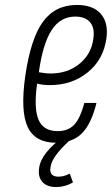

<svg xmlns="http://www.w3.org/2000/svg" viewBox="-20 -567 452 776"><path d="M82 -259Q62 -117 92 -53.5Q122 10 207 10Q273 10 311 -28Q349 -66 370 -151H321Q304 -88 279.5 -62.5Q255 -37 213 -37Q156 -37 136 -82.5Q116 -128 130 -229Q142 -226 154.5 -224.5Q167 -223 181 -223Q271 -223 334.5 -274.5Q398 -326 410 -411Q419 -475 387.5 -511Q356 -547 291 -547Q203 -547 153.5 -479Q104 -411 82 -259ZM284 -500Q325 -500 344.5 -476.5Q364 -453 357 -409Q349 -348 301 -309Q253 -270 185 -270Q173 -270 161 -271.5Q149 -273 137 -275Q153 -390 188.5 -445Q224 -500 284 -500ZM207 189Q224 189 241 184.5Q258 180 275 170L262 135Q247 142 237 144.5Q227 147 216 147Q197 147 189 137.5Q181 128 184 109Q187 87 205.5 61Q224 35 262 0L238 -16Q193 17 167.5 49Q142 81 138 113Q133 148 151.5 168.5Q170 189 207 189Z"/></svg>

Font: Secuela ExtLt
Style: Italic
Weight: 200
Italic angle: -8°
Designer: Fernando Haro
Foundry: deFharo
Version: Version 1.704